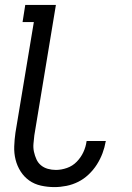

<svg xmlns="http://www.w3.org/2000/svg" viewBox="-20 -755 540 783"><path d="M202 8Q174 8 147 2Q120 -4 99 -19Q78 -34 64 -56Q50 -78 43.5 -104Q37 -130 38 -158Q39 -186 43 -214L118 -665H72L83 -735H208L120 -203Q118 -186 116.5 -169Q115 -152 118.5 -136Q122 -120 128.5 -105.5Q135 -91 147 -81Q159 -71 175 -66.5Q191 -62 208 -62Q230 -62 253 -70Q276 -78 293 -95.5Q310 -113 320 -134.5Q330 -156 333 -179L334 -180H412L411 -178Q407 -154 398 -130Q389 -106 375 -84Q361 -62 341.5 -43.5Q322 -25 299 -13.5Q276 -2 251 3Q226 8 202 8Z"/></svg>

Font: Iosevka Term Curly Oblique
Style: Regular
Weight: 400
Italic angle: -9°
Designer: Belleve Invis
Foundry: Belleve Invis
Version: Version 32.3.0